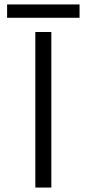

<svg xmlns="http://www.w3.org/2000/svg" viewBox="-20 -844 390 864"><path d="M139 -700H211V0H139ZM12 -824H338V-764H12Z"/></svg>

Font: Krub
Style: Regular
Weight: 400
Designer: Ekaluck Peanpanawate
Foundry: Cadson Demak Co.,Ltd.
Version: Version 1.000; ttfautohint (v1.6)